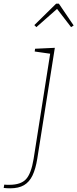

<svg xmlns="http://www.w3.org/2000/svg" viewBox="-114 -784 419 1040"><path d="M83 -637 72 -648 190 -764H205L285 -646L271 -637L191 -741H201ZM-94 234 -91 216Q-83 217 -76 217Q-69 217 -63 217Q-1 217 27 186.5Q55 156 68 77L159 -501L165 -492L74 -505L76 -520L183 -525L88 75Q79 131 62 166.5Q45 202 16 219Q-13 236 -59 236Q-69 236 -77 235.5Q-85 235 -94 234Z"/></svg>

Font: Bitter Thin
Style: Italic
Weight: 100
Italic angle: -9°
Designer: Sol Matas, and Bitter project Authors
Foundry: Sol Matas
Version: Version 2.002